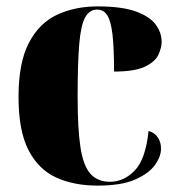

<svg xmlns="http://www.w3.org/2000/svg" viewBox="-20 -571 559 601"><path d="M286 10Q211 10 155.5 -15.5Q100 -41 69 -101.5Q38 -162 38 -267Q38 -375 70.5 -437Q103 -499 159 -525Q215 -551 286 -551Q360 -551 404 -535.5Q448 -520 467 -494.5Q486 -469 486 -440Q486 -422 476 -400Q466 -378 434 -362.5Q402 -347 337 -347Q337 -422 332 -464Q327 -506 315.5 -523.5Q304 -541 284 -541Q260 -541 246.5 -516.5Q233 -492 228 -432.5Q223 -373 223 -268Q223 -167 232 -109Q241 -51 263.5 -26.5Q286 -2 324 -2Q368 -2 402 -37.5Q436 -73 445 -161Q464 -156 474 -141Q484 -126 484 -106Q484 -81 465 -54.5Q446 -28 403 -9Q360 10 286 10Z"/></svg>

Font: Noto Serif Display SemiCondensed Black
Style: Regular
Weight: 900
Width: 4
Designer: Monotype Design Team
Foundry: Monotype Imaging Inc.
Version: Version 2.009